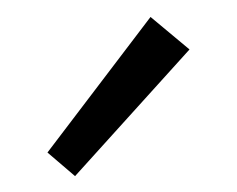

<svg xmlns="http://www.w3.org/2000/svg" viewBox="-20 -789 285 231"><path d="M37.1 -605.5 161.1 -768.6 208 -729.5 70.3 -577.1Z"/></svg>

Font: Reddit Sans Chocolate Light
Style: Regular
Weight: 300
Designer: Stephen Hutchings
Foundry: Reddit
Version: Version 1.013